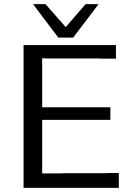

<svg xmlns="http://www.w3.org/2000/svg" viewBox="-20 -909 637 929"><path d="M140 -889H200L298 -778L394 -889H457L334 -727H262ZM94 0V-691H541V-625H484L459 -626H219L184 -627V-390H514V-329H184V-70H269L293 -71H487L509 -72H555V0Z"/></svg>

Font: CMU Sans Serif
Style: Medium
Weight: 500
Version: Version 0.7.0